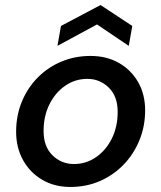

<svg xmlns="http://www.w3.org/2000/svg" viewBox="-20 -730 640 762"><path d="M259 12Q196 12 147.5 -16.5Q99 -45 71.5 -94.5Q44 -144 44 -207Q44 -271 66.5 -326Q89 -381 129.5 -422Q170 -463 223.5 -485.5Q277 -508 339 -508Q403 -508 451.5 -480.5Q500 -453 528 -404.5Q556 -356 556 -292Q556 -228 533 -172.5Q510 -117 469.5 -75.5Q429 -34 375.5 -11Q322 12 259 12ZM273 -79Q322 -79 361.5 -106.5Q401 -134 424 -180.5Q447 -227 447 -286Q447 -348 411.5 -382.5Q376 -417 327 -417Q278 -417 238.5 -389.5Q199 -362 176 -315.5Q153 -269 153 -210Q153 -148 188.5 -113.5Q224 -79 273 -79ZM208 -548 222 -627 379 -710 505 -627 491 -548 365 -633Z"/></svg>

Font: Ultramarine Medium
Style: Italic
Weight: 500
Italic angle: -10°
Designer: Colophon Foundry, Jonny Pinhorn
Foundry: Colophon Foundry
Version: Version 1.200; ttfautohint (v1.8.3)